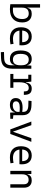

<svg xmlns="http://www.w3.org/2000/svg" viewBox="1841 -2613 1006 4728"><g transform="rotate(90 2344.0 -249.0)"><path d="M210 9.8Q178.2 9.8 147 7.1Q115.7 4.4 83.5 0V-732.4H167L167.5 -423.8H175.8Q192.4 -527.3 319.8 -527.3Q421.4 -527.3 477.1 -466.3Q532.7 -405.3 532.7 -293Q532.7 -148.9 448.5 -69.6Q364.3 9.8 210 9.8ZM167.5 -292.5 168 -66.4Q183.1 -64.5 199 -64.2Q214.8 -64 230.5 -64Q335 -64 391.8 -123.8Q448.7 -183.6 448.7 -293Q448.7 -370.1 413.8 -411.9Q378.9 -453.6 314.9 -453.6Q168 -453.6 168 -291Z M923.8 9.8Q793.5 9.8 722.4 -60.5Q651.4 -130.9 651.4 -261.7Q651.4 -387.7 711.4 -457.5Q771.5 -527.3 880.9 -527.3Q983.9 -527.3 1040.3 -464.4Q1096.7 -401.4 1096.7 -283.2Q1096.7 -250.5 1093.8 -224.6H733.4Q744.1 -147.5 796.4 -106.7Q848.6 -65.9 935.5 -65.9Q996.1 -65.9 1060.5 -79.6L1071.3 -3.9Q1031.2 3.9 993.7 6.8Q956.1 9.8 923.8 9.8ZM731.9 -292H1018.6Q1018.6 -368.7 982.4 -410.2Q946.3 -451.7 881.8 -451.7Q815.9 -451.7 776.9 -410.2Q737.8 -368.7 731.9 -292Z M1264.6 233.4 1260.7 155.8 1421.9 150.9Q1508.3 147.9 1547.6 102.8Q1586.9 57.6 1587.4 -30.3V-103H1579.6Q1572.3 -50.3 1533.7 -20.3Q1495.1 9.8 1429.2 9.8Q1327.6 9.8 1275.1 -57.1Q1222.7 -124 1222.7 -253.9Q1222.7 -388.7 1275.4 -458Q1328.1 -527.3 1430.2 -527.3Q1495.1 -527.3 1534.9 -498.5Q1574.7 -469.7 1583 -416.5H1588.4L1595.7 -517.6H1671.9V-45.9Q1671.9 92.3 1609.9 158.2Q1547.9 224.1 1412.1 228.5ZM1587.4 -271.5Q1587.4 -453.6 1447.3 -453.6Q1306.6 -453.6 1306.6 -253.9Q1306.6 -64 1447.8 -64Q1587.4 -64 1587.4 -246.1Z M2005.9 -222.7V-75.2H2142.6V0H1800.8V-75.2H1921.9V-442.4H1820.3V-517.6H1989.7L2004.4 -384.8H2013.7Q2027.3 -527.3 2161.6 -527.3Q2242.7 -527.3 2279.5 -481.4Q2316.4 -435.5 2316.4 -333H2232.4Q2232.4 -397 2211.9 -425.3Q2191.4 -453.6 2146.5 -453.6Q2075.7 -453.6 2040.8 -393.6Q2005.9 -333.5 2005.9 -222.7Z M2752.9 4.9 2748 -109.4H2739.3Q2731.9 -52.2 2683.6 -21.2Q2635.3 9.8 2561 9.8Q2481.4 9.8 2438 -27.8Q2394.5 -65.4 2394.5 -134.3Q2394.5 -216.3 2454.1 -259Q2513.7 -301.8 2625.5 -301.8Q2689.5 -301.8 2735.4 -293V-315.9Q2735.4 -381.3 2695.8 -411.6Q2656.2 -441.9 2574.7 -443.4L2458 -446.3L2467.8 -522.5L2568.4 -521Q2695.8 -519 2756.3 -465.3Q2816.9 -411.6 2816.9 -303.7V-74.7L2905.3 -65.4V0ZM2735.4 -227.1Q2708.5 -231 2679.9 -231.7Q2651.4 -232.4 2623 -232.4Q2475.1 -232.4 2475.1 -138.7Q2475.1 -101.6 2500.7 -81.1Q2526.4 -60.5 2572.3 -60.5Q2623.5 -60.5 2659.9 -78.1Q2696.3 -95.7 2715.8 -124Q2735.4 -152.3 2735.4 -184.1Z M3166 0 2972.7 -517.6H3062.5L3219.2 -71.8H3226.6L3382.8 -517.6H3472.7L3279.3 0Z M3853.5 9.8Q3723.1 9.8 3652.1 -60.5Q3581.1 -130.9 3581.1 -261.7Q3581.1 -387.7 3641.1 -457.5Q3701.2 -527.3 3810.5 -527.3Q3913.6 -527.3 3970 -464.4Q4026.4 -401.4 4026.4 -283.2Q4026.4 -250.5 4023.4 -224.6H3663.1Q3673.8 -147.5 3726.1 -106.7Q3778.3 -65.9 3865.2 -65.9Q3925.8 -65.9 3990.2 -79.6L4001 -3.9Q3960.9 3.9 3923.3 6.8Q3885.7 9.8 3853.5 9.8ZM3661.6 -292H3948.2Q3948.2 -368.7 3912.1 -410.2Q3876 -451.7 3811.5 -451.7Q3745.6 -451.7 3706.5 -410.2Q3667.5 -368.7 3661.6 -292Z M4517.1 0V-337.4Q4517.1 -391.6 4488.8 -421.1Q4460.4 -450.7 4409.2 -450.7Q4272 -450.7 4272 -291.5V0H4187.5V-517.6H4264.2L4271 -423.8H4279.8Q4294.9 -527.3 4423.8 -527.3Q4508.8 -527.3 4555.2 -477.5Q4601.6 -427.7 4601.6 -336.9V0Z"/></g></svg>

Font: Cascadia Code NF SemiLight
Style: Regular
Weight: 350
Monospace: yes
Designer: Aaron Bell
Foundry: Saja Typeworks
Version: Version 2404.023; ttfautohint (v1.8.4)